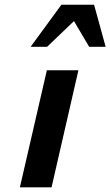

<svg xmlns="http://www.w3.org/2000/svg" viewBox="-20 -800 471 820"><path d="M431.2 -600.1H360.8L295.9 -710L181.2 -600.1H110.8L242.2 -779.8H381.8ZM200.2 0H64.9L180.2 -500H314.9Z"/></svg>

Font: Perun
Style: Bold Italic
Weight: 700
Italic angle: -12°
Foundry: Copyright (c) Stefan Peev, Context Ltd, 2016
Version: Version 001.000